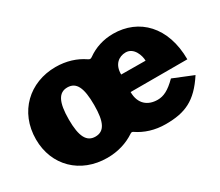

<svg xmlns="http://www.w3.org/2000/svg" viewBox="-99 -751 1129 985"><g transform="rotate(-30 465.0 -258.5)"><path d="M296 10C360 10 415 -8 460 -38C466 -42 471 -43 477 -39C522 -8 578 10 642 10C756 10 826 -20 899 -132L781 -180C735 -134 703 -119 668 -119C611 -119 567 -152 567 -223H903C903 -415 791 -527 638 -527C581 -527 528 -510 485 -479C475 -472 470 -472 460 -479C416 -509 361 -527 297 -527C143 -527 25 -418 25 -255C25 -100 137 10 296 10ZM646 -412C695 -412 714 -354 714 -324L570 -325C569 -385 606 -412 646 -412ZM297 -115C246 -115 222 -158 222 -259C222 -362 246 -406 297 -406C350 -406 372 -362 372 -259C372 -159 350 -115 297 -115Z"/></g></svg>

Font: United Sans Black
Style: Regular
Weight: 900
Designer: Pablo Impallari, Rodrigo Fuenzalida (Modified by Dan O. Williams)
Version: Version 1.000;PS 001.000;hotconv 1.0.88;makeotf.lib2.5.64775